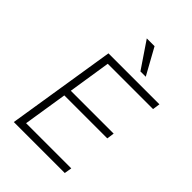

<svg xmlns="http://www.w3.org/2000/svg" viewBox="-265 -1053 1172 1172"><g transform="rotate(45 321.0 -467.5)"><path d="M79 0 191 -705H631L624 -657H233L190 -381H560L553 -333H182L137 -48H527L519 0ZM407 -765 292 -935H359L453 -765Z"/></g></svg>

Font: Nunito Sans 7pt ExtraLight
Style: Italic
Weight: 250
Italic angle: -9°
Designer: Vernon Adams
Foundry: Vernon Adams
Version: Version 3.101;gftools[0.9.27]